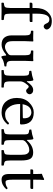

<svg xmlns="http://www.w3.org/2000/svg" viewBox="944 -1682 740 2668"><g transform="rotate(90 1314.0 -348.0)"><path d="M170 -122Q170 -60 182.5 -47Q195 -34 254 -31Q259 -26 259 -14Q259 -3 254 2Q184 0 131 0Q91 0 21 2Q17 -2 17 -14Q17 -27 21 -31Q65 -34 78 -48.5Q91 -63 91 -122V-390H22Q17 -390 17 -396V-409Q17 -429 40 -429H91V-469Q91 -578 144.5 -638Q198 -698 268 -698Q328 -698 358 -677Q390 -653 390 -626Q390 -611 376 -598Q362 -585 349 -585Q323 -585 309 -617Q299 -643 285.5 -653.5Q272 -664 249 -664Q170 -664 170 -486V-429H278Q286 -429 286 -423V-403Q286 -390 263 -390H170Z M602 0Q533 0 502.5 -38.5Q472 -77 472 -136V-328Q472 -376 459 -392Q446 -408 410 -408Q406 -414 406 -424Q406 -435 410 -441Q427 -441 461.5 -440Q496 -439 512 -439Q536 -439 548 -441Q556 -441 556 -435Q552 -362 552 -332V-150Q552 -91 576.5 -69Q601 -47 632 -47Q675 -47 732 -95Q748 -109 748 -134V-327Q748 -376 735.5 -392Q723 -408 686 -408Q681 -412 681 -424Q681 -437 686 -441Q703 -441 737.5 -440Q772 -439 788 -439Q814 -439 822 -441Q830 -441 830 -435Q826 -362 826 -332V-140Q826 -100 840.5 -83.5Q855 -67 900 -67Q904 -61 904 -53Q904 -46 900 -40Q820 -31 782 0Q778 2 772 2Q766 2 762 0Q752 -33 752 -59Q751 -64 746 -63.5Q741 -63 736 -60Q664 0 602 0Z M1108 -358Q1108 -353 1111.5 -351Q1115 -349 1119 -356Q1139 -390 1168.5 -414.5Q1198 -439 1230 -439Q1259 -439 1274.5 -423.5Q1290 -408 1290 -391Q1290 -372 1275.5 -356.5Q1261 -341 1243 -341Q1223 -341 1207 -364Q1197 -377 1181 -377Q1169 -377 1135 -328Q1111 -292 1111 -261V-122Q1111 -61 1125 -46Q1139 -31 1193 -31Q1197 -27 1197 -14Q1197 -2 1193 2Q1176 2 1134.5 1Q1093 0 1072 0Q1051 0 1013 1Q975 2 958 2Q953 -3 953 -14Q953 -26 958 -31Q1006 -31 1019 -46Q1032 -61 1032 -122V-317Q1032 -360 1020 -372.5Q1008 -385 967 -385Q961 -402 965 -413Q1039 -423 1088 -442Q1096 -442 1100 -434Q1108 -412 1108 -358Z M1428 -292 1609 -295Q1624 -295 1624 -309Q1624 -366 1599.5 -390Q1575 -414 1541 -414Q1528 -414 1515 -410.5Q1502 -407 1483.5 -396Q1465 -385 1450 -358Q1435 -331 1428 -292ZM1541 0Q1446 0 1393.5 -58Q1341 -116 1341 -212Q1341 -318 1404.5 -382.5Q1468 -447 1541 -447Q1710 -447 1710 -273Q1710 -256 1691 -256L1425 -258Q1425 -174 1457 -121Q1501 -49 1566 -49Q1608 -49 1634.5 -61Q1661 -73 1690 -103Q1707 -102 1711 -87Q1644 0 1541 0Z M1936 -358Q2006 -439 2100 -439Q2157 -439 2183 -405Q2210 -369 2210 -271V-122Q2210 -63 2221.5 -49Q2233 -35 2277 -31Q2281 -27 2281 -14Q2281 -2 2277 2Q2217 0 2171 0Q2129 0 2069 2Q2065 -2 2065 -14Q2065 -27 2069 -31Q2110 -35 2120.5 -49Q2131 -63 2131 -122V-274Q2131 -327 2119 -351Q2101 -385 2066 -385Q2003 -385 1944 -328Q1927 -309 1927 -286V-122Q1927 -63 1937.5 -49Q1948 -35 1988 -31Q1992 -27 1992 -14Q1992 -2 1988 2Q1928 0 1888 0Q1838 0 1778 2Q1774 -2 1774 -14Q1774 -27 1778 -31Q1825 -35 1836.5 -48.5Q1848 -62 1848 -122V-317Q1848 -359 1836.5 -370Q1825 -381 1783 -385Q1777 -402 1781 -413Q1855 -423 1904 -442Q1912 -442 1916 -434Q1922 -422 1924 -358Q1924 -344 1936 -358Z M2352 -439H2398Q2398 -477 2397.5 -502Q2397 -527 2396.5 -534.5Q2396 -542 2395.5 -547Q2395 -552 2395 -555Q2395 -562 2417 -568Q2437 -574 2451 -583Q2465 -591 2473 -591Q2481 -591 2481 -583Q2477 -543 2477 -478V-439H2597Q2605 -439 2605 -433V-413Q2605 -400 2581 -400H2477V-147Q2477 -98 2484 -76.5Q2491 -55 2510 -55Q2556 -55 2592 -83Q2607 -83 2610 -66Q2552 0 2475 0Q2398 0 2398 -99V-400H2339Q2334 -400 2334 -406V-419Q2334 -439 2352 -439Z"/></g></svg>

Font: Pochaevsk Unicode
Style: Normal
Weight: 400
Version: Version 1.1